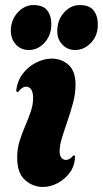

<svg xmlns="http://www.w3.org/2000/svg" viewBox="-20 -736 407 760"><path d="M149 4Q110 4 79 -23.5Q48 -51 48 -112Q48 -147 57.5 -177.5Q67 -208 79.5 -237Q92 -266 101.5 -293.5Q111 -321 111 -348Q111 -372 103 -382.5Q95 -393 84 -393Q67 -393 51 -371L44 -375Q48 -415 69.5 -443.5Q91 -472 122.5 -488Q154 -504 185 -504Q223 -504 251 -479.5Q279 -455 279 -400Q279 -367 269.5 -330.5Q260 -294 247.5 -258Q235 -222 225.5 -191Q216 -160 216 -138Q216 -119 223.5 -111Q231 -103 240 -103Q249 -103 257.5 -108.5Q266 -114 270 -121L277 -119Q277 -82 257.5 -54.5Q238 -27 209 -11.5Q180 4 149 4ZM277 -538Q246 -538 225 -561.5Q204 -585 207 -621Q209 -660 235 -688Q261 -716 296 -716Q336 -716 352.5 -692Q369 -668 367 -633Q366 -593 339 -565.5Q312 -538 277 -538ZM94 -538Q62 -538 41.5 -561.5Q21 -585 23 -621Q25 -660 51.5 -688Q78 -716 112 -716Q153 -716 169 -692Q185 -668 183 -633Q181 -593 155 -565.5Q129 -538 94 -538Z"/></svg>

Font: Agbalumo
Style: Regular
Weight: 400
Designer: Raphael Alegbeleye
Foundry: Sorkin Type Co.
Version: Version 1.000; ttfautohint (v1.8.4)